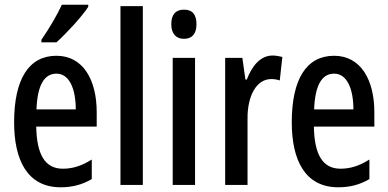

<svg xmlns="http://www.w3.org/2000/svg" viewBox="-20 -786 1648 816"><path d="M355 -757V-766H243C222 -721 193 -671 156 -617V-606H220C262 -644 329 -716 355 -757ZM220 -549C102 -549 40 -449 40 -266C40 -106 96 10 238 10C286 10 330 -1 370 -25V-108C327 -81 289 -69 247 -69C172 -69 136 -128 134 -248H391V-309C391 -447 333 -549 220 -549ZM220 -473C276 -473 302 -406 302 -321H135C139 -426 169 -473 220 -473Z M587 0V-760H492V0Z M762 -745C726 -745 708 -724 708 -683C708 -643 728 -621 762 -621C797 -621 815 -643 815 -683C815 -723 799 -745 762 -745ZM809 -540H714V0H809Z M1138 -550C1088 -550 1051 -507 1029 -448H1023L1010 -540H937V0H1032V-280C1031 -379 1070 -450 1133 -450C1145 -450 1159 -448 1169 -444L1180 -544C1164 -548 1151 -550 1138 -550Z M1400 -549C1282 -549 1220 -449 1220 -266C1220 -106 1276 10 1418 10C1466 10 1510 -1 1550 -25V-108C1507 -81 1469 -69 1427 -69C1352 -69 1316 -128 1314 -248H1571V-309C1571 -447 1513 -549 1400 -549ZM1400 -473C1456 -473 1482 -406 1482 -321H1315C1319 -426 1349 -473 1400 -473Z"/></svg>

Font: Noto Sans Malayalam ExtraCondensed Medium
Style: Regular
Weight: 500
Width: 2
Designer: Jelle Bosma - Monotype Design Team
Foundry: Monotype Imaging Inc.
Version: Version 2.104